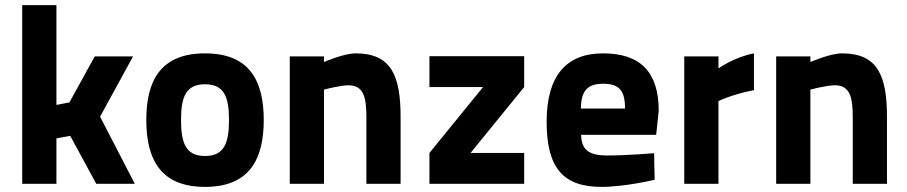

<svg xmlns="http://www.w3.org/2000/svg" viewBox="-20 -720 3554 752"><path d="M201 0V-178L255 -188L357 0H508L372 -263L501 -499H351L252 -319L201 -309V-700H67V0Z M783 -511C609 -511 553 -404 553 -250C553 -96 609 12 783 12C957 12 1013 -96 1013 -250C1013 -404 957 -511 783 -511ZM783 -109C709 -109 689 -158 689 -250C689 -342 709 -390 783 -390C857 -390 877 -342 877 -250C877 -158 857 -109 783 -109Z M1249 0V-369C1249 -369 1312 -386 1345 -386C1405 -386 1415 -337 1415 -261V0H1549V-261C1549 -423 1513 -511 1373 -511C1326 -511 1249 -477 1249 -477V-499H1115V0Z M1662 -379H1872L1662 -121V0H2033V-121H1823L2033 -379V-500H1662Z M2357 -111C2285 -111 2257 -135 2256 -192H2550L2560 -286C2560 -437 2489 -511 2342 -511C2196 -511 2121 -421 2121 -243C2121 -63 2185 12 2336 12C2429 12 2544 -16 2544 -16L2542 -120C2542 -120 2439 -111 2357 -111ZM2255 -295C2256 -361 2278 -392 2342 -392C2405 -392 2428 -366 2428 -295Z M2660 0H2794V-324C2794 -324 2845 -350 2933 -367V-511C2854 -496 2794 -452 2794 -452V-499H2660Z M3154 0V-369C3154 -369 3217 -386 3250 -386C3310 -386 3320 -337 3320 -261V0H3454V-261C3454 -423 3418 -511 3278 -511C3231 -511 3154 -477 3154 -477V-499H3020V0Z"/></svg>

Font: TitilliumText22L
Style: 999 wt
Weight: 900
Designer: Campivisivi
Foundry: Campivisivi
Version: 1.000